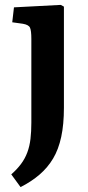

<svg xmlns="http://www.w3.org/2000/svg" viewBox="-20 -535 360 784"><path d="M64 229 26 177Q49 157 65.5 135Q82 113 91.5 87.5Q101 62 104.5 32Q108 2 108 -34V-376Q108 -410 102.5 -422Q97 -434 73 -438L30 -444L37 -505L228 -515L241 -508V-95Q241 -27 230 24Q219 75 197 112Q175 149 142 177.5Q109 206 64 229Z"/></svg>

Font: Literata 18pt SemiBold
Style: Regular
Weight: 600
Designer: Latin by Veronika Burian and Jose Scaglione. Greek by Irene Vlachou. Cyrillic by Vera Evstafieva.
Foundry: TypeTogether
Version: Version 3.103;gftools[0.9.29]